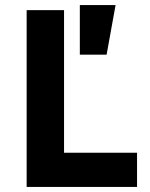

<svg xmlns="http://www.w3.org/2000/svg" viewBox="-20 -740 595 760"><path d="M85.5 0V-700H233.5V-135.5H522.5V0ZM296 -523.5V-720H437.5L402 -523.5Z"/></svg>

Font: Geologica SemiBold
Style: Regular
Weight: 600
Designer: Sindre Bremnes, Frode Helland
Foundry: Monokrom Skriftforlag AS
Version: Version 1.010;gftools[0.9.28]